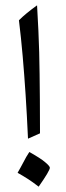

<svg xmlns="http://www.w3.org/2000/svg" viewBox="-20 -769 246 720"><path d="M85 -249Q81 -338 76 -414Q71 -490 65 -559Q59 -628 51 -693Q77 -719 119 -749Q122 -696 124 -654Q126 -612 127 -573Q128 -534 128.5 -491.5Q129 -449 129.5 -395.5Q130 -342 130 -269ZM125 -69Q103 -86 86 -97Q69 -108 46 -121Q52 -132 57.5 -141.5Q63 -151 68 -161Q73 -171 78.5 -180.5Q84 -190 90 -199Q133 -175 149 -161Q167 -146 167 -140Q167 -129 125 -69Z"/></svg>

Font: Noto Naskh Arabic UI
Style: Regular
Weight: 400
Designer: Monotype Design Team, David Williams, Mohamad Dakak and Nizar Qandah
Foundry: Monotype Imaging Inc.
Version: Version 2.014